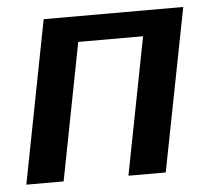

<svg xmlns="http://www.w3.org/2000/svg" viewBox="-44 -574 678 621"><g transform="rotate(-5 295.5 -264.0)"><path d="M224.6 -445.3 138.2 0H17.1L119.6 -528.3H572.8L469.7 0H348.6L435.1 -445.3Z"/></g></svg>

Font: Arimo SemiBold
Style: Italic
Weight: 600
Italic angle: -12°
Version: Version 1.33